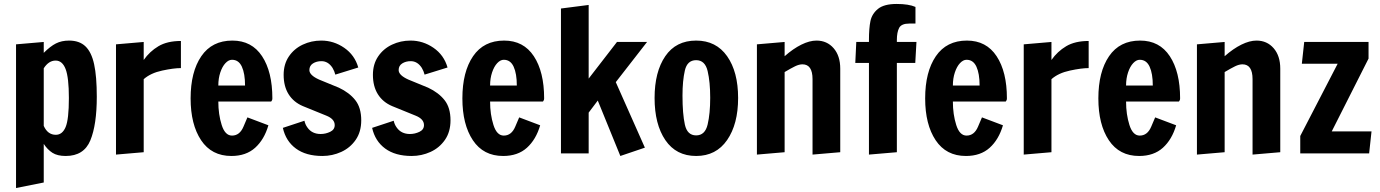

<svg xmlns="http://www.w3.org/2000/svg" viewBox="-20 -775 6970 970"><path d="M61 -551 201 -563V-508Q234 -541 262.5 -555.5Q291 -570 329 -570Q381 -570 411.5 -541Q442 -512 455.5 -450.5Q469 -389 469 -286Q469 -145 436.5 -66Q404 13 312 13Q270 13 245 -3Q220 -19 201 -48V147L61 175ZM328 -280Q328 -383 311.5 -426Q295 -469 261 -469Q226 -469 201 -430V-139Q221 -94 262 -94Q295 -94 311.5 -133Q328 -172 328 -280Z M566 -551 706 -563V-472Q736 -515 780.5 -541.5Q825 -568 894 -568V-431Q858 -431 799.5 -418.5Q741 -406 706 -375V-6L566 6Z M943 -278Q943 -412 997 -491Q1051 -570 1154 -570Q1252 -570 1304 -491Q1356 -412 1356 -278Q1356 -270 1353 -266.5Q1350 -263 1350 -262H1083Q1083 -197 1100 -143.5Q1117 -90 1152 -90Q1191 -90 1210 -135Q1229 -180 1230 -182L1336 -142Q1315 -70 1269 -28.5Q1223 13 1149 13Q1049 13 996 -66.5Q943 -146 943 -278ZM1218 -343Q1218 -403 1202 -438Q1186 -473 1152 -473Q1135 -473 1119 -456Q1103 -439 1093 -409Q1083 -379 1083 -343Z M1409 -129 1518 -165Q1522 -146 1533 -131Q1556 -98 1600 -98Q1625 -98 1648 -109Q1671 -120 1671 -143Q1671 -174 1628 -191L1510 -239Q1463 -259 1438 -299Q1413 -339 1413 -397Q1413 -451 1439.5 -490Q1466 -529 1509.5 -549.5Q1553 -570 1603 -570Q1666 -570 1719 -533.5Q1772 -497 1790 -434L1674 -398Q1670 -415 1660 -432Q1638 -466 1604 -466Q1579 -466 1561 -454.5Q1543 -443 1543 -421Q1543 -395 1592 -373L1692 -332Q1745 -307 1775 -269Q1805 -231 1805 -167Q1805 -109 1777 -68.5Q1749 -28 1704 -7.5Q1659 13 1609 13Q1526 13 1475 -24.5Q1424 -62 1409 -129Z M1860 -129 1969 -165Q1973 -146 1984 -131Q2007 -98 2051 -98Q2076 -98 2099 -109Q2122 -120 2122 -143Q2122 -174 2079 -191L1961 -239Q1914 -259 1889 -299Q1864 -339 1864 -397Q1864 -451 1890.5 -490Q1917 -529 1960.5 -549.5Q2004 -570 2054 -570Q2117 -570 2170 -533.5Q2223 -497 2241 -434L2125 -398Q2121 -415 2111 -432Q2089 -466 2055 -466Q2030 -466 2012 -454.5Q1994 -443 1994 -421Q1994 -395 2043 -373L2143 -332Q2196 -307 2226 -269Q2256 -231 2256 -167Q2256 -109 2228 -68.5Q2200 -28 2155 -7.5Q2110 13 2060 13Q1977 13 1926 -24.5Q1875 -62 1860 -129Z M2316 -278Q2316 -412 2370 -491Q2424 -570 2527 -570Q2625 -570 2677 -491Q2729 -412 2729 -278Q2729 -270 2726 -266.5Q2723 -263 2723 -262H2456Q2456 -197 2473 -143.5Q2490 -90 2525 -90Q2564 -90 2583 -135Q2602 -180 2603 -182L2709 -142Q2688 -70 2642 -28.5Q2596 13 2522 13Q2422 13 2369 -66.5Q2316 -146 2316 -278ZM2591 -343Q2591 -403 2575 -438Q2559 -473 2525 -473Q2508 -473 2492 -456Q2476 -439 2466 -409Q2456 -379 2456 -343Z M3114 13 3000 -267 2954 -206V0H2814V-732L2954 -750V-378L3097 -563H3249L3091 -360L3238 -29Z M3287 -280Q3287 -412 3341 -491Q3395 -570 3497 -570Q3598 -570 3653.5 -491Q3709 -412 3709 -280Q3709 -148 3653.5 -67.5Q3598 13 3497 13Q3396 13 3341.5 -67Q3287 -147 3287 -280ZM3568 -281Q3568 -361 3555 -416Q3542 -471 3497 -471Q3452 -471 3440 -419Q3428 -367 3428 -292Q3428 -200 3440 -145.5Q3452 -91 3497 -91Q3542 -91 3555 -146Q3568 -201 3568 -281Z M3804 -551 3944 -563V-491Q3987 -529 4028.5 -549.5Q4070 -570 4105 -570Q4158 -570 4191.5 -531.5Q4225 -493 4225 -428V-6L4085 6V-375Q4085 -450 4034 -450Q4017 -450 3996.5 -440Q3976 -430 3944 -411V-6L3804 6Z M4370 -457H4301L4306 -563H4370V-573Q4370 -632 4377.5 -668.5Q4385 -705 4415.5 -730Q4446 -755 4510 -755Q4571 -755 4605 -740V-656H4574Q4534 -656 4522.5 -634Q4511 -612 4511 -573V-563H4610L4604 -457H4511V-6L4370 6Z M4654 -278Q4654 -412 4708 -491Q4762 -570 4865 -570Q4963 -570 5015 -491Q5067 -412 5067 -278Q5067 -270 5064 -266.5Q5061 -263 5061 -262H4794Q4794 -197 4811 -143.5Q4828 -90 4863 -90Q4902 -90 4921 -135Q4940 -180 4941 -182L5047 -142Q5026 -70 4980 -28.5Q4934 13 4860 13Q4760 13 4707 -66.5Q4654 -146 4654 -278ZM4929 -343Q4929 -403 4913 -438Q4897 -473 4863 -473Q4846 -473 4830 -456Q4814 -439 4804 -409Q4794 -379 4794 -343Z M5152 -551 5292 -563V-472Q5322 -515 5366.5 -541.5Q5411 -568 5480 -568V-431Q5444 -431 5385.5 -418.5Q5327 -406 5292 -375V-6L5152 6Z M5529 -278Q5529 -412 5583 -491Q5637 -570 5740 -570Q5838 -570 5890 -491Q5942 -412 5942 -278Q5942 -270 5939 -266.5Q5936 -263 5936 -262H5669Q5669 -197 5686 -143.5Q5703 -90 5738 -90Q5777 -90 5796 -135Q5815 -180 5816 -182L5922 -142Q5901 -70 5855 -28.5Q5809 13 5735 13Q5635 13 5582 -66.5Q5529 -146 5529 -278ZM5804 -343Q5804 -403 5788 -438Q5772 -473 5738 -473Q5721 -473 5705 -456Q5689 -439 5679 -409Q5669 -379 5669 -343Z M6027 -551 6167 -563V-491Q6210 -529 6251.5 -549.5Q6293 -570 6328 -570Q6381 -570 6414.5 -531.5Q6448 -493 6448 -428V-6L6308 6V-375Q6308 -450 6257 -450Q6240 -450 6219.5 -440Q6199 -430 6167 -411V-6L6027 6Z M6549 0V-88L6738 -453H6557L6569 -563H6894V-479L6708 -111H6909L6897 0Z"/></svg>

Font: Francois One
Style: Regular
Weight: 400
Designer: Vernon Adams
Foundry: Vernon Adams
Version: Version 2.000